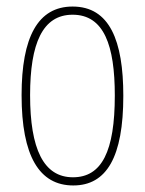

<svg xmlns="http://www.w3.org/2000/svg" viewBox="-20 -557 443 587"><path d="M357 -264C357 -433 315 -537 202 -537C96 -537 46 -444 46 -266C46 -80 100 10 204 10C306 10 357 -77 357 -264ZM72 -266C72 -424 110 -512 202 -512C298 -512 331 -418 331 -265C331 -94 291 -15 203 -15C113 -15 72 -102 72 -266Z"/></svg>

Font: Noto Sans Arabic UI XCn Th
Style: Regular
Weight: 100
Width: 2
Designer: Monotype Design Team, Nadine Chahine and Nizar Qandah
Foundry: Monotype Imaging Inc.
Version: Version 2.010